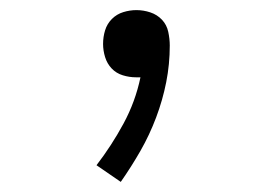

<svg xmlns="http://www.w3.org/2000/svg" viewBox="-20 -145 540 380"><path d="M219 215 171 182Q201 143 224.5 99.5Q248 56 258 8H249Q236 8 223 4Q210 0 201 -9.5Q192 -19 188 -32Q184 -45 184 -58Q184 -72 188 -85Q192 -98 201.5 -107.5Q211 -117 224 -121Q237 -125 250 -125Q264 -125 277.5 -120.5Q291 -116 300.5 -106Q310 -96 313 -82Q316 -68 316 -55Q316 -18 309 17.5Q302 53 289 87.5Q276 122 258 153.5Q240 185 219 215Z"/></svg>

Font: Iosevka Curly Light
Style: Regular
Weight: 300
Monospace: yes
Designer: Belleve Invis
Foundry: Belleve Invis
Version: Version 22.1.2; ttfautohint (v1.8.4)